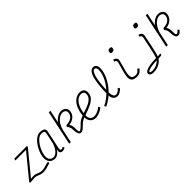

<svg xmlns="http://www.w3.org/2000/svg" viewBox="301 -2422 4198 4198"><g transform="rotate(-45 2400.0 -322.5)"><path d="M411 -3Q450 -3 479 -9.5Q508 -16 533 -24.5Q558 -33 584.5 -39.5Q611 -46 645 -46L635 0Q611 0 590 6.5Q569 13 544.5 21.5Q520 30 486 36.5Q452 43 401 43Q370 43 342.5 35Q315 27 290.5 17Q266 7 241 -1Q216 -9 189 -9Q178 -9 166.5 -7.5Q155 -6 139 -4.5Q123 -3 98 -1.5Q73 0 35 0L41 -31L485 -572H158L168 -618H563L557 -587L114 -46Q133 -48 149.5 -51.5Q166 -55 200 -55Q230 -55 255.5 -47Q281 -39 305 -29Q329 -19 354.5 -11Q380 -3 411 -3Z M1095 -53 1119 -16Q1105 -3 1081 5.5Q1057 14 1031 14Q1000 14 981 -2Q962 -18 962 -44Q962 -65 964.5 -84Q967 -103 971 -113Q943 -56 896 -21Q849 14 800 14Q750 14 712 -7.5Q674 -29 653 -68Q632 -107 632 -159Q632 -220 651.5 -286Q671 -352 705 -413.5Q739 -475 781.5 -524.5Q824 -574 871 -603Q918 -632 963 -632Q1026 -632 1067 -614.5Q1108 -597 1108 -545Q1108 -541 1106 -527.5Q1104 -514 1098 -486Q1092 -458 1082 -408.5Q1072 -359 1055.5 -282Q1039 -205 1016 -95Q1012 -67 1016 -49.5Q1020 -32 1049 -32Q1060 -32 1072.5 -37.5Q1085 -43 1095 -53ZM800 -32Q840 -32 878 -60Q916 -88 948.5 -139Q981 -190 1002 -257Q1028 -376 1043 -450Q1058 -524 1058 -540Q1058 -567 1035.5 -576.5Q1013 -586 963 -586Q927 -586 888 -559Q849 -532 812 -486.5Q775 -441 746 -385Q717 -329 699.5 -270.5Q682 -212 682 -159Q682 -102 714.5 -67Q747 -32 800 -32Z M1778 -107Q1731 -61 1702 -34.5Q1673 -8 1652.5 3Q1632 14 1609 14Q1561 14 1542.5 -35.5Q1524 -85 1524 -167Q1524 -202 1510 -235.5Q1496 -269 1473 -291L1494 -331Q1561 -331 1611.5 -352.5Q1662 -374 1690 -413Q1718 -452 1718 -503Q1718 -541 1689 -563.5Q1660 -586 1623 -586Q1569 -586 1515.5 -549Q1462 -512 1420 -446Q1384 -389 1365 -316L1298 0H1248L1312 -300H1311Q1313 -311 1316 -321L1418 -800H1468L1405 -505Q1447 -558 1497 -591Q1560 -632 1625 -632Q1664 -632 1696.5 -616.5Q1729 -601 1748.5 -573Q1768 -545 1768 -508Q1768 -451 1740 -404Q1712 -357 1661.5 -326.5Q1611 -296 1543 -287Q1559 -264 1568.5 -231.5Q1578 -199 1578 -170Q1578 -108 1582 -70Q1586 -32 1610 -32Q1620 -32 1636 -42.5Q1652 -53 1679.5 -78Q1707 -103 1749 -146Q1782 -179 1834 -203Q1862 -215 1892 -227Q1897 -293 1913 -351Q1936 -436 1977.5 -499Q2019 -562 2076 -597Q2133 -632 2201 -632Q2260 -632 2296.5 -602Q2333 -572 2333 -504Q2333 -446 2309 -403Q2285 -360 2244 -328Q2203 -296 2152 -271.5Q2101 -247 2047 -228Q1992 -208 1941 -190Q1940 -175 1940 -159Q1940 -104 1975.5 -69.5Q2011 -35 2060 -35Q2094 -35 2130.5 -46Q2167 -57 2202.5 -77Q2238 -97 2266 -123L2292 -82Q2260 -53 2219.5 -31.5Q2179 -10 2136.5 2Q2094 14 2054 14Q2008 14 1971 -8.5Q1934 -31 1912 -71Q1890 -111 1890 -163Q1890 -167 1890 -171Q1867 -162 1846 -152Q1804 -132 1778 -107ZM1945 -246Q1945 -246 1945 -247Q2005 -267 2064.5 -288.5Q2124 -310 2173.5 -338.5Q2223 -367 2253 -407Q2283 -447 2283 -504Q2283 -546 2257.5 -566Q2232 -586 2200 -586Q2144 -586 2096.5 -554Q2049 -522 2014 -464.5Q1979 -407 1960 -329Q1950 -290 1945 -246Z M2733 14Q2675 14 2639 -28Q2603 -69 2603 -137Q2577 -114 2549 -93Q2474 -36 2393 0L2373 -42Q2449 -76 2520 -131Q2564 -165 2604 -204Q2605 -318 2614 -415Q2625 -539 2648 -628.5Q2671 -718 2709 -766Q2747 -814 2801 -814Q2846 -814 2872 -780Q2898 -746 2898 -685Q2898 -611 2872 -531Q2846 -451 2798.5 -372Q2751 -293 2688 -222Q2671 -203 2653 -185Q2653 -177 2653 -169Q2653 -108 2675 -70Q2697 -32 2733 -32Q2762 -32 2796 -53Q2830 -74 2855 -108L2895 -80Q2863 -38 2818.5 -12Q2774 14 2733 14ZM2654 -257Q2711 -322 2754 -393Q2798 -467 2823 -542Q2848 -617 2848 -685Q2848 -725 2833.5 -746Q2819 -767 2793 -767Q2769 -767 2748 -739.5Q2727 -712 2709.5 -660Q2692 -608 2679.5 -534.5Q2667 -461 2660 -369Q2656 -316 2654 -257Z M3338 14Q3263 14 3222 -12Q3181 -38 3175 -98.5Q3169 -159 3197 -262L3261 -493Q3266 -522 3258.5 -543Q3251 -564 3214 -572L3226 -618Q3276 -608 3298.5 -579.5Q3321 -551 3313 -506L3247 -262Q3224 -176 3227 -125.5Q3230 -75 3258 -53.5Q3286 -32 3338 -32Q3363 -32 3382.5 -39Q3402 -46 3420.5 -62.5Q3439 -79 3460 -108L3500 -80Q3473 -45 3448.5 -24Q3424 -3 3398 5.5Q3372 14 3338 14ZM3334 -747Q3300 -747 3289.5 -759Q3279 -771 3286 -802Q3293 -830 3306.5 -840.5Q3320 -851 3348 -851Q3383 -851 3393 -839.5Q3403 -828 3396 -796Q3390 -768 3376.5 -757.5Q3363 -747 3334 -747Z M3655 206Q3607 206 3577.5 186.5Q3548 167 3548 136Q3548 100 3592.5 74Q3637 48 3719.5 34Q3802 20 3915 20Q3921 10 3931.5 -29Q3942 -68 3955.5 -124.5Q3969 -181 3983 -246Q3997 -311 4010 -374Q4023 -437 4033 -487Q4039 -516 4032 -537Q4025 -558 3988 -568L4002 -613Q4103 -589 4085 -498Q4057 -357 4034.5 -249Q4012 -141 3994.5 -72Q3977 -3 3965 20Q3986 20 4000.5 19Q4015 18 4027.5 16Q4040 14 4053 11L4043 56Q4018 63 3991.5 64Q3965 65 3945 65Q3920 107 3875.5 139Q3831 171 3774 188.5Q3717 206 3655 206ZM3667 160Q3729 160 3790.5 134Q3852 108 3889 65Q3802 67 3736.5 77Q3671 87 3634.5 102Q3598 117 3598 136Q3598 146 3617 153Q3636 160 3667 160ZM4095 -747Q4061 -747 4050.5 -759Q4040 -771 4047 -802Q4054 -830 4067.5 -840.5Q4081 -851 4109 -851Q4144 -851 4154 -839.5Q4164 -828 4157 -796Q4151 -768 4137.5 -757.5Q4124 -747 4095 -747Z M4609 14Q4561 14 4542.5 -35.5Q4524 -85 4524 -167Q4524 -202 4510 -235.5Q4496 -269 4473 -291L4494 -331Q4561 -331 4611.5 -352.5Q4662 -374 4690 -413Q4718 -452 4718 -503Q4718 -541 4689 -563.5Q4660 -586 4623 -586Q4569 -586 4515.5 -549Q4462 -512 4420 -446Q4384 -389 4365 -316L4298 0H4248L4312 -300H4311Q4313 -311 4316 -321L4418 -800H4468L4405 -505Q4447 -558 4497 -591Q4560 -632 4625 -632Q4664 -632 4696.5 -616.5Q4729 -601 4748.5 -573Q4768 -545 4768 -508Q4768 -451 4740 -404Q4712 -357 4661.5 -326.5Q4611 -296 4543 -287Q4559 -264 4568.5 -231.5Q4578 -199 4578 -170Q4578 -108 4582 -70Q4586 -32 4610 -32Q4624 -32 4646 -50Q4668 -68 4681 -92L4715 -55Q4691 -24 4667.5 -5Q4644 14 4609 14Z"/></g></svg>

Font: Victor Mono Thin Thin
Style: Italic
Weight: 250
Italic angle: -12°
Monospace: yes
Version: Version 1.561;gftools[0.9.30]